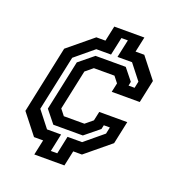

<svg xmlns="http://www.w3.org/2000/svg" viewBox="-128 -805 844 911"><g transform="rotate(20 294.5 -350.0)"><path d="M145.5 0 162 -77H116L35 -180L107 -520L232 -623H278L294.5 -700H446.5L430 -623H474L555 -520L530.5 -405H389L399 -451L375 -481.5H271L234 -451L191 -249L215 -218.5H319L356 -249L366 -295H507.5L483 -180L358 -77H314L297.5 0ZM213.5 -42.5H246L265 -132.5H338.5L431.5 -209.5L438.5 -243H408L403.5 -222.5L331 -163.5H182L131.5 -226.5L185.5 -479.5L258.5 -539H411L458 -480.5L454 -460H484.5L491.5 -493.5L431.5 -570H358L377.5 -660.5H345L325.5 -570H251L157.5 -492.5L98 -213.5L161.5 -132.5H232.5Z"/></g></svg>

Font: Tourney Expanded SemiBold
Style: Italic
Weight: 600
Width: 7
Italic angle: -12°
Designer: Tyler Finck
Foundry: Etcetera Type Co
Version: Version 1.010; ttfautohint (v1.8.3)